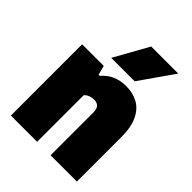

<svg xmlns="http://www.w3.org/2000/svg" viewBox="-227 -928 1048 1048"><g transform="rotate(45 297.0 -404.0)"><path d="M44 0V-550H211L225 -496H233.5Q286.5 -559 376.5 -559Q427 -559 467 -537.5Q507 -516 530.2 -468.2Q553.5 -420.5 553.5 -341.5V0H350.5V-327Q350.5 -359.5 338 -371.2Q325.5 -383 304.5 -383Q268.5 -383 246.5 -360V0ZM208.5 -610 319 -808H528L389.5 -610Z"/></g></svg>

Font: Encode Sans SemiCondensed SemiCondensed Black
Style: Regular
Weight: 900
Width: 4
Designer: Multiple Designers
Foundry: Impallari Type
Version: Version 3.000; ttfautohint (v1.8.3) -l 8 -r 50 -G 200 -x 14 